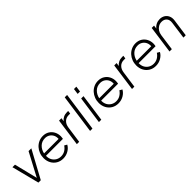

<svg xmlns="http://www.w3.org/2000/svg" viewBox="298 -2116 3487 3487"><g transform="rotate(-45 2041.5 -372.5)"><path d="M190 0 54 -531H119L230 -82L468 -531H539L251 0Z M819 12Q747 12 690.5 -21.5Q634 -55 602 -114Q570 -173 570 -247Q570 -307 590.5 -360.5Q611 -414 648 -455Q685 -496 735.5 -519.5Q786 -543 845 -543Q914 -543 965.5 -511Q1017 -479 1045 -425.5Q1073 -372 1073 -308Q1073 -293 1070.5 -276Q1068 -259 1066 -247H631Q631 -242 631 -237Q631 -180 656 -136.5Q681 -93 723.5 -68.5Q766 -44 819 -44Q877 -44 922.5 -72Q968 -100 998 -146L1048 -117Q1017 -60 955.5 -24Q894 12 819 12ZM845 -487Q763 -487 708.5 -435Q654 -383 637 -302H1010Q1014 -355 993.5 -396.5Q973 -438 934 -462.5Q895 -487 845 -487Z M1177 0 1251 -531H1312L1303 -465Q1329 -499 1369 -518.5Q1409 -538 1459 -538H1492L1484 -478H1443Q1378 -478 1335 -435.5Q1292 -393 1282 -320L1237 0Z M1517 0 1623 -757H1684L1578 0Z M1833 -635 1848 -745H1909L1894 -635ZM1744 0 1819 -531H1879L1805 0Z M2236 12Q2164 12 2107.5 -21.5Q2051 -55 2019 -114Q1987 -173 1987 -247Q1987 -307 2007.5 -360.5Q2028 -414 2065 -455Q2102 -496 2152.5 -519.5Q2203 -543 2262 -543Q2331 -543 2382.5 -511Q2434 -479 2462 -425.5Q2490 -372 2490 -308Q2490 -293 2487.5 -276Q2485 -259 2483 -247H2048Q2048 -242 2048 -237Q2048 -180 2073 -136.5Q2098 -93 2140.5 -68.5Q2183 -44 2236 -44Q2294 -44 2339.5 -72Q2385 -100 2415 -146L2465 -117Q2434 -60 2372.5 -24Q2311 12 2236 12ZM2262 -487Q2180 -487 2125.5 -435Q2071 -383 2054 -302H2427Q2431 -355 2410.5 -396.5Q2390 -438 2351 -462.5Q2312 -487 2262 -487Z M2594 0 2668 -531H2729L2720 -465Q2746 -499 2786 -518.5Q2826 -538 2876 -538H2909L2901 -478H2860Q2795 -478 2752 -435.5Q2709 -393 2699 -320L2654 0Z M3199 12Q3127 12 3070.5 -21.5Q3014 -55 2982 -114Q2950 -173 2950 -247Q2950 -307 2970.5 -360.5Q2991 -414 3028 -455Q3065 -496 3115.5 -519.5Q3166 -543 3225 -543Q3294 -543 3345.5 -511Q3397 -479 3425 -425.5Q3453 -372 3453 -308Q3453 -293 3450.5 -276Q3448 -259 3446 -247H3011Q3011 -242 3011 -237Q3011 -180 3036 -136.5Q3061 -93 3103.5 -68.5Q3146 -44 3199 -44Q3257 -44 3302.5 -72Q3348 -100 3378 -146L3428 -117Q3397 -60 3335.5 -24Q3274 12 3199 12ZM3225 -487Q3143 -487 3088.5 -435Q3034 -383 3017 -302H3390Q3394 -355 3373.5 -396.5Q3353 -438 3314 -462.5Q3275 -487 3225 -487Z M3557 0 3631 -531H3691L3682 -463Q3710 -501 3753.5 -522Q3797 -543 3847 -543Q3902 -543 3944.5 -517Q3987 -491 4008 -444Q4029 -397 4021 -335L3974 0H3914L3960 -332Q3970 -404 3934.5 -444Q3899 -484 3838 -484Q3791 -484 3753.5 -462.5Q3716 -441 3692 -403.5Q3668 -366 3661 -318L3617 0Z"/></g></svg>

Font: Plus Jakarta Sans Light
Style: Italic
Weight: 300
Italic angle: -8°
Designer: Gumpita Rahayu
Foundry: Tokotype
Version: Version 2.071; ttfautohint (v1.8.4.7-5d5b);gftools[0.9.29]